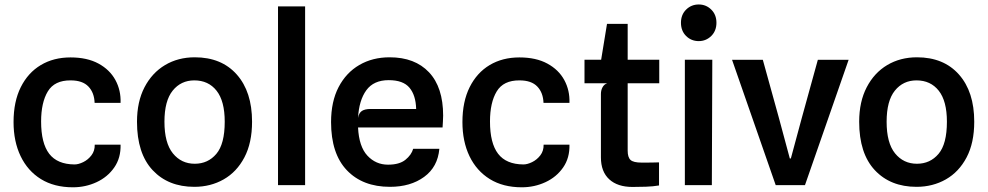

<svg xmlns="http://www.w3.org/2000/svg" viewBox="-20 -806 4302 836"><path d="M297.5 9.5Q216 9.5 158.2 -26.2Q100.5 -62 69.8 -126Q39 -190 39 -274.5Q39 -363.5 70.5 -426.5Q102 -489.5 157.8 -522.8Q213.5 -556 287 -556Q359.5 -556 408.8 -529.2Q458 -502.5 482.5 -457.5Q507 -412.5 505 -358H392Q390.5 -402.5 365 -429.2Q339.5 -456 287.5 -456Q217.5 -456.5 188.2 -408Q159 -359.5 159 -277Q159 -182.5 194.2 -136.5Q229.5 -90.5 304.5 -90Q321.5 -90 342.5 -100.2Q363.5 -110.5 378.2 -129.8Q393 -149 392.5 -176H505Q506.5 -118.5 477.5 -76.8Q448.5 -35 400.5 -12.8Q352.5 9.5 297.5 9.5Z M826 7.5Q712.5 7.5 644.5 -65.2Q576.5 -138 576.5 -276Q576.5 -363 609.2 -426Q642 -489 698.8 -522.8Q755.5 -556.5 828 -556.5Q944.5 -556.5 1011 -481.5Q1077.5 -406.5 1077.5 -276Q1077.5 -184 1044.2 -120.8Q1011 -57.5 954 -25Q897 7.5 826 7.5ZM828 -93Q885.5 -93 922 -136Q958.5 -179 958.5 -276Q958.5 -366 923 -411Q887.5 -456 826 -456Q768 -456 732 -411.5Q696 -367 696 -276Q696 -183.5 732.8 -138.2Q769.5 -93 828 -93Z M1190.5 0V-778H1308.5V0Z M1678 7.5Q1559 7.5 1490.2 -64.8Q1421.5 -137 1421.5 -274.5Q1421.5 -363.5 1454.2 -426.5Q1487 -489.5 1544.5 -523Q1602 -556.5 1676.5 -556.5Q1786.5 -556.5 1848 -491.2Q1909.5 -426 1909.5 -302.5Q1909.5 -286.5 1908.5 -276.2Q1907.5 -266 1907 -251H1539Q1543 -167.5 1579.8 -128.2Q1616.5 -89 1669.5 -89Q1719 -89 1745.2 -110.2Q1771.5 -131.5 1779 -158H1893Q1886 -79 1826.8 -35.8Q1767.5 7.5 1678 7.5ZM1593 -331.5H1792Q1790.5 -391 1763 -424Q1735.5 -457 1672.5 -457Q1607 -457 1575 -413Q1543 -369 1539 -292.5Q1543 -315 1556.2 -323.2Q1569.5 -331.5 1593 -331.5Z M2252 9.5Q2170.5 9.5 2112.8 -26.2Q2055 -62 2024.2 -126Q1993.5 -190 1993.5 -274.5Q1993.5 -363.5 2025 -426.5Q2056.5 -489.5 2112.2 -522.8Q2168 -556 2241.5 -556Q2314 -556 2363.2 -529.2Q2412.5 -502.5 2437 -457.5Q2461.5 -412.5 2459.5 -358H2346.5Q2345 -402.5 2319.5 -429.2Q2294 -456 2242 -456Q2172 -456.5 2142.8 -408Q2113.5 -359.5 2113.5 -277Q2113.5 -182.5 2148.8 -136.5Q2184 -90.5 2259 -90Q2276 -90 2297 -100.2Q2318 -110.5 2332.8 -129.8Q2347.5 -149 2347 -176H2459.5Q2461 -118.5 2432 -76.8Q2403 -35 2355 -12.8Q2307 9.5 2252 9.5Z M2734 8Q2669 8 2632.8 -25.2Q2596.5 -58.5 2596.5 -120.5V-397Q2596.5 -413 2603.5 -426Q2610.5 -439 2624 -443.5H2525V-546H2597.5L2623 -702H2713V-546H2850.5V-443.5H2713V-150Q2713 -121 2725.5 -109.5Q2738 -98 2773.5 -98Q2796 -98 2815 -98.2Q2834 -98.5 2849.5 -99V1.5Q2823.5 6 2792.5 7Q2761.5 8 2734 8Z M3022.5 -627Q2990 -627 2967.5 -649.2Q2945 -671.5 2945 -707Q2945 -742 2967.5 -764.2Q2990 -786.5 3022.5 -786.5Q3054.5 -786.5 3077 -764.2Q3099.5 -742 3099.5 -707Q3099.5 -671.5 3076.8 -649.2Q3054 -627 3022.5 -627ZM2962 0V-546H3081.5L3079.5 0Z M3357.5 0 3167.5 -545.5H3301.5L3371.5 -292.5L3419 -116H3423.5L3471 -292L3541 -545.5H3675L3485 0Z M3970.5 7.5Q3857 7.5 3789 -65.2Q3721 -138 3721 -276Q3721 -363 3753.8 -426Q3786.5 -489 3843.2 -522.8Q3900 -556.5 3972.5 -556.5Q4089 -556.5 4155.5 -481.5Q4222 -406.5 4222 -276Q4222 -184 4188.8 -120.8Q4155.5 -57.5 4098.5 -25Q4041.5 7.5 3970.5 7.5ZM3972.5 -93Q4030 -93 4066.5 -136Q4103 -179 4103 -276Q4103 -366 4067.5 -411Q4032 -456 3970.5 -456Q3912.5 -456 3876.5 -411.5Q3840.5 -367 3840.5 -276Q3840.5 -183.5 3877.2 -138.2Q3914 -93 3972.5 -93Z"/></svg>

Font: Spline Sans Medium
Style: Regular
Weight: 500
Designer: Eben Sorkin, Mirko Velimirovic
Foundry: Sorkin Type
Version: Version 1.000; ttfautohint (v1.8.3)